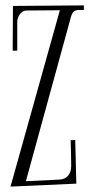

<svg xmlns="http://www.w3.org/2000/svg" viewBox="-20 -686 338 712"><path d="M291 -666 28 -664 27 -498H44V-606C44 -623 58 -647 78 -647L202 -648L19 6L263 -5L259 -167L242 -166C243 -134 244 -102 244 -70C244 -42 229 -21 200 -20L76 -14L243 -623C251 -652 264 -649 291 -649Z"/></svg>

Font: Bigelow Rules
Style: Regular
Weight: 400
Designer: Astigmatic (AOETI)
Foundry: Astigmatic (AOETI)
Version: Version 1.000